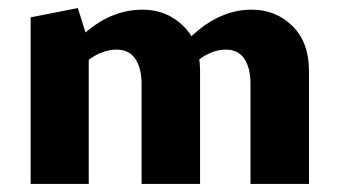

<svg xmlns="http://www.w3.org/2000/svg" viewBox="-20 -456 842 476"><path d="M601 0V-248Q601 -287 586 -310Q571 -333 539 -333Q516 -333 490.5 -319.5Q465 -306 451 -281L414 -322Q442 -357 472 -381.5Q502 -406 535 -419Q568 -432 604 -432Q664 -432 705 -391.5Q746 -351 746 -281V0ZM331 0V-248Q331 -287 315.5 -310Q300 -333 269 -333Q253 -333 235.5 -327Q218 -321 202.5 -309.5Q187 -298 176 -281L140 -322Q169 -357 199 -381.5Q229 -406 263 -419Q297 -432 334 -432Q393 -432 434.5 -391.5Q476 -351 476 -281V0ZM56 0V-413L173 -436L200 -350V0Z"/></svg>

Font: Ysabeau ExtraBold
Style: Regular
Weight: 800
Designer: Christian Thalmann (Catharsis Fonts)
Version: Version 2.002